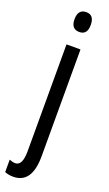

<svg xmlns="http://www.w3.org/2000/svg" viewBox="-199 -773 593 1046"><g transform="rotate(20 97.0 -249.5)"><path d="M57 -681Q57 -624 105 -624Q151 -624 151 -681Q151 -739 105 -739Q57 -739 57 -681ZM36 240Q144 240 144 82V-537H63V83Q63 167 21 167Q6 167 -13 159V231Q8 240 36 240Z"/></g></svg>

Font: Noto Sans Display Condensed
Style: Regular
Weight: 400
Width: 3
Designer: Monotype Design Team
Foundry: Monotype Imaging Inc.
Version: Version 1.900